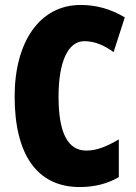

<svg xmlns="http://www.w3.org/2000/svg" viewBox="-20 -744 547 774"><path d="M320 -578C363 -578 400 -561 438 -534L483 -674C426 -708 368 -724 305 -724C140 -724 39 -575 39 -355C39 -119 131 10 301 10C360 10 413 -3 459 -30V-182C416 -157 374 -137 328 -137C253 -137 216 -209 216 -354C216 -493 253 -578 320 -578Z"/></svg>

Font: Noto Sans Myanmar ExtraCondensed Black
Style: Regular
Weight: 900
Width: 2
Designer: Monotype Design Team
Foundry: Monotype Imaging Inc.
Version: Version 2.107